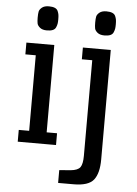

<svg xmlns="http://www.w3.org/2000/svg" viewBox="-64 -839 786 1104"><g transform="rotate(5 328.5 -287.5)"><path d="M388 -504H448V48Q448 95 434.5 114Q421 133 379 137L314 142V216H403Q489 216 519 178Q549 140 549 60V-572H388ZM62 -504H122V-68H62V0H283V-68H223V-572H62ZM505 -652Q526 -652 539 -657.5Q552 -663 557 -675Q562 -687 563.5 -696.5Q565 -706 565 -721Q565 -737 563.5 -747Q562 -757 557 -768.5Q552 -780 539 -785.5Q526 -791 505 -791Q479 -791 465 -779.5Q451 -768 448.5 -755.5Q446 -743 446 -721Q446 -700 448.5 -687.5Q451 -675 465 -663.5Q479 -652 505 -652ZM173 -652Q194 -652 207 -657.5Q220 -663 225 -675Q230 -687 231.5 -696.5Q233 -706 233 -721Q233 -737 231.5 -747Q230 -757 225 -768.5Q220 -780 207 -785.5Q194 -791 173 -791Q147 -791 133 -779.5Q119 -768 116.5 -755.5Q114 -743 114 -721Q114 -700 116.5 -687.5Q119 -675 133 -663.5Q147 -652 173 -652Z"/></g></svg>

Font: Glegoo
Style: Bold
Weight: 700
Version: Version 2.0.1; ttfautohint (v0.9) -r 48 -G 60